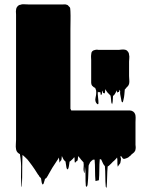

<svg xmlns="http://www.w3.org/2000/svg" viewBox="-20 -721 669 897"><path d="M613 -45Q613 -42 613.5 -39Q614 -36 614 -33Q614 -29 613.5 -25.5Q613 -22 612 -18L609 -13Q609 -12 607.5 -10.5Q606 -9 606 -9Q602 -5 599 -3Q598 -2 597.5 -2Q597 -2 596 -1Q593 2 590.5 5Q588 8 584 10Q582 12 580.5 13.5Q579 15 574 17Q570 18 565.5 20Q561 22 557 21Q553 19 552 17Q551 15 549 12L545 8Q541 10 544 16Q547 22 542 41L534 52Q533 53 531.5 56Q530 59 530 57Q528 47 528.5 36Q529 25 527 15Q526 15 526 15.5Q526 16 526 16Q524 19 521 22Q518 25 516 27L511 32Q510 32 510 32.5Q510 33 509 33Q505 38 499.5 43Q494 48 489 53Q487 55 483 57Q481 79 480.5 106Q480 133 478 156Q478 157 476 154.5Q474 152 474 151Q472 128 472 102.5Q472 77 470 55Q465 50 462 44Q460 40 458.5 36.5Q457 33 455 29L452 23H450Q449 24 447.5 23Q446 22 446 24Q444 46 444 72Q444 98 442 121L434 123Q433 123 432 123.5Q431 124 430 124Q426 124 426 125Q424 102 424 74.5Q424 47 422 25Q422 25 414 25L411 28Q411 28 410.5 28.5Q410 29 409 29L402 36Q400 38 398 44Q397 46 395.5 48.5Q394 51 394 53Q393 73 392.5 93.5Q392 114 390 134Q390 144 386 151Q385 152 383 150.5Q381 149 381 148Q379 125 379.5 102.5Q380 80 377 58Q377 53 376.5 62.5Q376 72 375.5 81Q375 90 373 86Q369 74 370.5 61.5Q372 49 370 37Q369 36 368 35Q367 34 366 33Q364 31 362 28.5Q360 26 358 24Q356 21 354 18.5Q352 16 350 14L345 8Q344 13 344 18.5Q344 24 342 29Q342 30 340.5 30.5Q339 31 338 32Q337 33 336 33.5Q335 34 334 36Q330 40 330 39Q328 32 328.5 25.5Q329 19 327 13Q324 17 321 20.5Q318 24 314 27Q308 33 305 34Q304 39 303.5 44.5Q303 50 302 55Q301 58 300.5 61.5Q300 65 298 68Q294 72 293 69Q290 64 288.5 49.5Q287 35 286 33Q285 33 283.5 32Q282 31 283 31L281 29Q277 25 274.5 19.5Q272 14 270 10Q270 9 269.5 9Q269 9 269 8Q268 13 268 18Q268 23 266 28Q265 29 264 29.5Q263 30 262 32Q261 33 260 36Q259 39 258 38Q257 32 256.5 26Q256 20 255 15Q253 19 251 22.5Q249 26 246 30Q235 46 225 62Q215 78 206 95Q207 93 204 99Q201 105 197 110L196 111Q194 113 190 115Q189 118 188.5 121.5Q188 125 186 129Q185 131 184.5 134Q184 137 182 139Q180 142 178 140Q175 136 173.5 124Q172 112 171 111L165 105Q165 103 163 103Q162 99 160 97Q158 95 158 95Q154 89 150 82.5Q146 76 142 70Q136 61 129.5 52Q123 43 116 34Q112 29 108.5 24.5Q105 20 100 16Q97 13 93.5 10Q90 7 90 7Q90 7 88.5 5.5Q87 4 85 3Q84 18 84 48Q84 78 83.5 108Q83 138 82 153Q82 154 81 151Q80 148 80 147Q77 105 78.5 73Q80 41 73 -1Q67 -4 64 -7Q57 -13 55 -24Q53 -35 54 -46.5Q55 -58 55 -68V-653Q55 -658 54.5 -663.5Q54 -669 55 -674Q55 -678 57 -684Q59 -688 60 -689Q62 -692 64.5 -694Q67 -696 69 -697Q71 -698 73 -698.5Q75 -699 77 -699Q81 -701 85 -701Q89 -701 93 -701Q99 -701 106 -700.5Q113 -700 118 -700H270Q275 -700 280.5 -700.5Q286 -701 291 -699Q296 -698 298 -695.5Q300 -693 301 -692Q307 -688 308 -681.5Q309 -675 309 -669Q310 -648 309.5 -627Q309 -606 309 -585V-213L313 -205H586Q594 -205 602 -200L608 -194L611 -188Q613 -184 613 -180Q614 -173 613.5 -165Q613 -157 613 -150ZM583 -366Q583 -357 584 -347.5Q585 -338 583 -329Q581 -322 576.5 -317.5Q572 -313 570 -311Q566 -305 563 -303Q562 -292 561 -279.5Q560 -267 557 -256Q556 -253 555.5 -249.5Q555 -246 553 -243Q552 -242 550.5 -244Q549 -246 548 -247Q547 -252 546 -257.5Q545 -263 544 -268Q541 -282 541 -287Q541 -292 541.5 -294.5Q542 -297 538 -302Q538 -298 536 -292Q536 -291 534.5 -291.5Q533 -292 532 -291Q529 -288 528 -288Q527 -291 526.5 -294Q526 -297 525 -299Q524 -295 522.5 -292Q521 -289 519 -286Q517 -281 511 -275Q510 -274 509.5 -274Q509 -274 508 -273Q507 -264 507 -254Q507 -244 504 -235Q504 -232 502.5 -236.5Q501 -241 500 -243Q499 -251 498.5 -259.5Q498 -268 496 -275Q492 -279 489 -282Q482 -288 477 -296L473 -303Q473 -303 473 -303.5Q473 -304 472 -304Q471 -300 471 -295Q471 -290 469 -285Q468 -284 465 -286Q461 -286 461 -288Q460 -290 459.5 -293Q459 -296 458 -298Q456 -294 456.5 -287.5Q457 -281 453 -278Q450 -276 450 -282Q450 -288 448 -291Q446 -290 441 -290Q440 -291 438.5 -292Q437 -293 437 -292Q436 -283 438 -267Q440 -251 440 -240.5Q440 -230 433 -236Q422 -247 426.5 -265.5Q431 -284 429 -299Q428 -301 427.5 -302.5Q427 -304 427 -305Q426 -307 425.5 -308Q425 -309 424 -311Q423 -311 422.5 -311.5Q422 -312 421 -312Q417 -314 414.5 -317Q412 -320 410 -321Q406 -327 406 -335V-441Q406 -443 405.5 -451Q405 -459 406 -466Q406 -485 425 -488Q433 -490 440 -488H528Q532 -488 536 -488Q540 -488 544 -489Q552 -490 559.5 -489.5Q567 -489 573 -485Q577 -481 579 -478Q583 -472 583 -465Q585 -458 584 -449Q583 -440 583 -433Z"/></svg>

Font: Rubik Wet Paint
Style: Regular
Weight: 400
Designer: Hubert and Fischer, NaN
Foundry: Hubert and Fischer, NaN
Version: Version 2.200